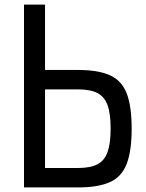

<svg xmlns="http://www.w3.org/2000/svg" viewBox="-20 -820 640 840"><path d="M85 0V-800H177V-18L111 -85H320Q375 -85 406 -101Q437 -117 450.5 -154.5Q464 -192 464 -257Q464 -323 450.5 -360Q437 -397 406 -413Q375 -429 320 -429H113V-514H320Q410 -514 461.5 -490.5Q513 -467 534.5 -411Q556 -355 556 -257Q556 -160 534.5 -103.5Q513 -47 461.5 -23.5Q410 0 320 0Z"/></svg>

Font: Victor Mono SemiBold
Style: Regular
Weight: 600
Monospace: yes
Designer: Rune Bjørnerås
Version: Version 1.561;gftools[0.9.30]